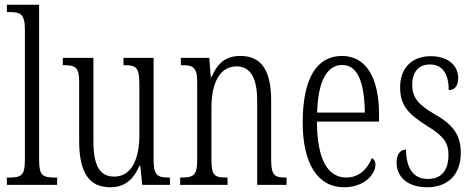

<svg xmlns="http://www.w3.org/2000/svg" viewBox="-20 -780 1999 810"><path d="M9 0H221V-31H214C160 -31 145 -39 145 -105V-760H9V-729H21C65 -729 85 -722 85 -656V-105C85 -39 70 -31 16 -31H9Z M445 10C502 10 541 -18 568 -80H572L580 0H697V-31H694C646 -31 628 -38 628 -105V-536H501V-505H504C554 -505 568 -497 568 -424V-210C568 -111 536 -35 462 -35C398 -35 374 -85 374 -186V-536H245V-505H249C297 -505 314 -497 314 -435V-185C314 -46 360 10 445 10Z M740 0H940V-31H934C888 -31 872 -38 872 -103V-326C872 -433 909 -500 978 -500C1041 -500 1065 -443 1065 -355V0H1189V-31H1185C1140 -31 1124 -39 1124 -105V-355C1124 -486 1081 -544 994 -544C934 -544 899 -516 873 -456H869L863 -536H743V-505H748C794 -505 812 -497 812 -433V-105C812 -39 794 -31 747 -31H740Z M1431 10C1521 10 1564 -48 1564 -85C1564 -100 1557 -109 1549 -113C1531 -70 1497 -31 1441 -31C1363 -31 1318 -106 1317 -267H1579V-298C1579 -454 1523 -544 1423 -544C1317 -544 1257 -451 1257 -263C1257 -89 1321 10 1431 10ZM1519 -305H1318C1321 -430 1356 -506 1424 -506C1492 -506 1518 -424 1519 -305Z M1782 10C1871 10 1924 -45 1924 -135C1924 -208 1894 -253 1814 -298C1747 -337 1719 -367 1719 -422C1719 -471 1742 -508 1793 -508C1845 -508 1873 -471 1873 -400C1900 -400 1913 -419 1913 -451C1913 -503 1871 -543 1797 -543C1719 -543 1668 -494 1668 -412C1668 -336 1700 -300 1786 -246C1854 -205 1872 -174 1872 -127C1872 -60 1842 -25 1784 -25C1722 -25 1693 -74 1693 -149C1672 -149 1653 -133 1653 -94C1653 -36 1697 10 1782 10Z"/></svg>

Font: Noto Serif Armenian ExtraCondensed Light
Style: Regular
Weight: 300
Width: 2
Designer: Monotype Design Team
Foundry: Monotype Imaging Inc.
Version: Version 2.008